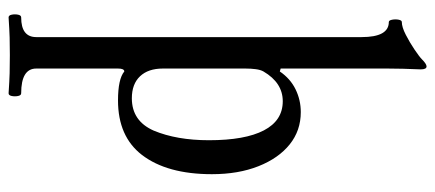

<svg xmlns="http://www.w3.org/2000/svg" viewBox="-310 -456 1037 458"><g transform="rotate(90 209.0 -226.5)"><path d="M21 272Q16 272 14.5 264.5Q13 257 14.5 249.5Q16 242 21 242Q68 242 68 206V-570Q68 -635 32 -635Q28 -635 26.5 -643Q25 -651 26.5 -658.5Q28 -666 32 -666Q44 -666 62.5 -675.5Q81 -685 98 -696.5Q115 -708 121 -714Q132 -725 138 -725Q145 -725 145 -711Q144 -688 143.5 -668.5Q143 -649 143 -632V-377L150 -375Q167 -400 192.5 -412.5Q218 -425 247 -425Q291 -425 324 -398.5Q357 -372 376 -324Q395 -276 395 -213Q395 -106 349 -46Q305 11 219 11Q168 11 150 -4Q143 -4 143 11V206Q143 242 202 242Q207 242 208.5 249.5Q210 257 208.5 264.5Q207 272 202 272Q172 270 154 269.5Q136 269 111 269Q86 269 69 269.5Q52 270 21 272ZM214 -22Q268 -22 291 -74Q314 -129 314 -206Q314 -292 290.5 -337Q267 -382 221 -382Q177 -382 150 -336Q146 -329 144.5 -317.5Q143 -306 143 -293V-96Q143 -61 161.5 -41.5Q180 -22 214 -22Z"/></g></svg>

Font: Junicode Two Beta Condensed
Style: Regular
Weight: 400
Width: 3
Designer: Peter S. Baker
Foundry: Briery Creek Software
Version: Version 1.053; ttfautohint (v1.8.4)